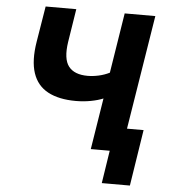

<svg xmlns="http://www.w3.org/2000/svg" viewBox="-58 -758 883 980"><g transform="rotate(5 383.0 -268.5)"><path d="M500 168 526 0H429L471 -263Q445 -252 408 -245Q371 -238 331 -238Q244 -238 188 -268Q132 -298 111 -361Q90 -424 106 -522L136 -705H293L266 -534Q253 -447 282.5 -409Q312 -371 380 -371Q407 -371 436.5 -377.5Q466 -384 492 -397L541 -705H698L604 -120H689L644 168Z"/></g></svg>

Font: Nunito Sans 7pt SemiCondensed ExtraBold
Style: Italic
Weight: 800
Width: 4
Italic angle: -9°
Designer: Vernon Adams
Foundry: Vernon Adams
Version: Version 3.101;gftools[0.9.27]